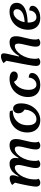

<svg xmlns="http://www.w3.org/2000/svg" viewBox="1514 -2328 840 3907"><g transform="rotate(-90 1933.5 -375.0)"><path d="M172 25Q128 25 108.5 2.5Q89 -20 89 -62Q89 -83 94 -119.5Q99 -156 107.5 -203Q116 -250 126.5 -301.5Q137 -353 148 -401Q159 -449 169 -489L122 -548Q151 -570 188.5 -584Q226 -598 258 -598Q292 -598 306 -583.5Q320 -569 320 -537Q320 -511 312 -479.5Q304 -448 292 -422L302 -417Q357 -518 419.5 -559Q482 -600 553 -600Q614 -600 643.5 -567.5Q673 -535 673 -478Q673 -466 671.5 -452Q670 -438 665 -422L675 -417Q731 -518 794.5 -559Q858 -600 930 -600Q994 -600 1025.5 -569Q1057 -538 1057 -471Q1057 -426 1047 -378Q1037 -330 1023.5 -279Q1010 -228 1000 -176Q990 -124 990 -73Q990 -53 994 -36Q998 -19 1005 -9Q969 25 928 25Q884 25 864.5 3Q845 -19 845 -61Q845 -103 854 -152Q863 -201 876 -251.5Q889 -302 898 -346.5Q907 -391 907 -423Q907 -456 895 -474.5Q883 -493 854 -493Q817 -493 775 -462.5Q733 -432 696 -376.5Q659 -321 635.5 -243.5Q612 -166 612 -73Q612 -53 616 -36Q620 -19 627 -9Q591 25 550 25Q506 25 486.5 3Q467 -19 467 -61Q467 -103 476.5 -152Q486 -201 498.5 -251.5Q511 -302 520.5 -346.5Q530 -391 530 -423Q530 -456 517.5 -474.5Q505 -493 477 -493Q439 -493 397 -462.5Q355 -432 318 -376.5Q281 -321 258 -243.5Q235 -166 235 -73Q235 -53 238.5 -36Q242 -19 249 -9Q213 25 172 25Z M1441 25Q1365 25 1308.5 -7.5Q1252 -40 1221.5 -99Q1191 -158 1191 -238Q1191 -318 1217.5 -384.5Q1244 -451 1292 -499Q1340 -547 1405.5 -573.5Q1471 -600 1550 -600Q1570 -600 1588 -598.5Q1606 -597 1625 -592Q1632 -580 1634.5 -565.5Q1637 -551 1637 -534Q1542 -534 1475 -494Q1408 -454 1373 -386.5Q1338 -319 1338 -233Q1338 -145 1369.5 -99Q1401 -53 1459 -53Q1512 -53 1554 -82.5Q1596 -112 1623.5 -166Q1651 -220 1658 -293Q1618 -317 1599.5 -348.5Q1581 -380 1581 -422Q1581 -453 1593.5 -477Q1606 -501 1627.5 -514.5Q1649 -528 1675 -528Q1725 -528 1754 -485.5Q1783 -443 1783 -370Q1783 -287 1757 -215.5Q1731 -144 1684 -90Q1637 -36 1575 -5.5Q1513 25 1441 25Z M2160 25Q2045 25 1978.5 -40.5Q1912 -106 1912 -222Q1912 -304 1940 -373Q1968 -442 2018 -492.5Q2068 -543 2135 -571.5Q2202 -600 2280 -600Q2350 -600 2391 -576Q2432 -552 2432 -511Q2432 -477 2406.5 -454.5Q2381 -432 2343 -432Q2306 -432 2274 -450.5Q2242 -469 2222 -510Q2175 -490 2138 -447Q2101 -404 2079.5 -345Q2058 -286 2058 -218Q2058 -141 2086 -97Q2114 -53 2164 -53Q2204 -53 2235.5 -74Q2267 -95 2286.5 -130.5Q2306 -166 2307 -210Q2352 -210 2376.5 -193Q2401 -176 2401 -141Q2401 -96 2368.5 -58Q2336 -20 2281.5 2.5Q2227 25 2160 25Z M2628 25Q2584 25 2564 2.5Q2544 -20 2544 -62Q2544 -84 2551 -130.5Q2558 -177 2569 -239.5Q2580 -302 2594 -374.5Q2608 -447 2622.5 -521Q2637 -595 2650 -664L2602 -723Q2632 -746 2669.5 -760.5Q2707 -775 2739 -775Q2773 -775 2787 -761.5Q2801 -748 2801 -715Q2801 -690 2792 -648Q2783 -606 2768.5 -547.5Q2754 -489 2737 -411L2747 -406Q2787 -476 2833.5 -519Q2880 -562 2928.5 -581Q2977 -600 3023 -600Q3086 -600 3117.5 -569Q3149 -538 3149 -471Q3149 -426 3139 -378Q3129 -330 3115.5 -279Q3102 -228 3092 -176Q3082 -124 3082 -73Q3082 -53 3086 -36Q3090 -19 3098 -9Q3060 25 3020 25Q2975 25 2956 2.5Q2937 -20 2937 -62Q2937 -103 2946.5 -152.5Q2956 -202 2968.5 -252Q2981 -302 2990 -346.5Q2999 -391 2999 -424Q2999 -456 2987 -474.5Q2975 -493 2947 -493Q2908 -493 2863 -462.5Q2818 -432 2779 -376.5Q2740 -321 2715 -243.5Q2690 -166 2690 -73Q2690 -53 2693.5 -36Q2697 -19 2705 -9Q2668 25 2628 25Z M3519 25Q3408 25 3344.5 -40.5Q3281 -106 3281 -221Q3281 -303 3309 -372.5Q3337 -442 3387 -492.5Q3437 -543 3505 -571.5Q3573 -600 3653 -600Q3736 -600 3782.5 -562.5Q3829 -525 3829 -456Q3829 -385 3778.5 -334.5Q3728 -284 3632.5 -258Q3537 -232 3402 -232L3414 -293Q3550 -295 3625 -336.5Q3700 -378 3700 -452Q3700 -483 3681.5 -502Q3663 -521 3631 -521Q3590 -521 3553.5 -497Q3517 -473 3488.5 -431Q3460 -389 3444 -333.5Q3428 -278 3428 -216Q3428 -140 3456 -96.5Q3484 -53 3533 -53Q3594 -53 3632.5 -93Q3671 -133 3674 -199Q3719 -199 3743.5 -182.5Q3768 -166 3768 -131Q3768 -90 3735 -54.5Q3702 -19 3646 3Q3590 25 3519 25Z"/></g></svg>

Font: Lemonada Medium
Style: Regular
Weight: 500
Designer: Mohamed Gaber (Arabic), Eduardo Tunni (Latin)
Foundry: Kief Type Foundry
Version: Version 4.004; ttfautohint (v1.8.2)